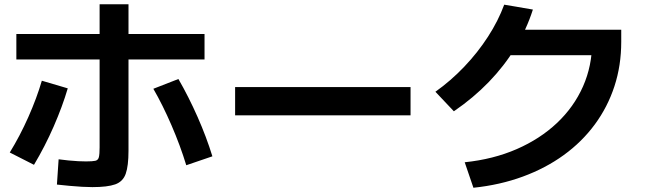

<svg xmlns="http://www.w3.org/2000/svg" viewBox="-20 -837 3040 904"><path d="M415 44Q395 44 366.5 42.5Q338 41 307 38Q276 35 248 32L256 -87Q279 -84 303 -81.5Q327 -79 348.5 -78Q370 -77 385 -77Q416 -77 429 -80Q442 -83 445.5 -97Q449 -111 449 -143V-817H585V-127Q585 -56 572 -19Q559 18 522.5 31Q486 44 415 44ZM26 -119Q74 -197 113.5 -286Q153 -375 177 -457L299 -421Q274 -336 233 -242Q192 -148 140 -61ZM857 -59Q829 -151 787.5 -247Q746 -343 702 -419L820 -465Q868 -382 910 -287Q952 -192 980 -101ZM57 -557V-677H943V-557Z M1087 -294V-427H1913V-294Z M2168 -73Q2303 -87 2413 -135Q2523 -183 2602.5 -258Q2682 -333 2725 -430Q2768 -527 2768 -640L2825 -577H2340V-697H2905V-640Q2905 -529 2873 -431Q2841 -333 2780.5 -251Q2720 -169 2634.5 -107Q2549 -45 2441.5 -5.5Q2334 34 2209 47ZM2030 -405Q2102 -456 2165.5 -522.5Q2229 -589 2277.5 -664Q2326 -739 2354 -815L2489 -792Q2459 -698 2406.5 -612Q2354 -526 2281.5 -451Q2209 -376 2117 -313Z"/></svg>

Font: M PLUS 1 Code
Style: Bold
Weight: 700
Designer: Coji Morishita
Foundry: UNDERFOREST DESIGN
Version: Version 1.002